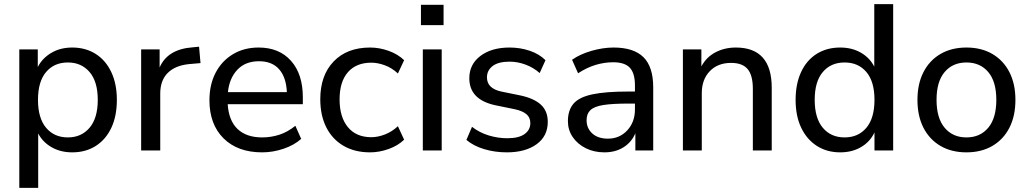

<svg xmlns="http://www.w3.org/2000/svg" viewBox="-20 -725 4956 925"><path d="M73 180V-487H162V-402Q184 -445 227.5 -470.5Q271 -496 328 -496Q392 -496 440.5 -465.5Q489 -435 516 -378Q543 -321 543 -244Q543 -166 516.5 -109.5Q490 -53 441.5 -22Q393 9 328 9Q272 9 229 -15.5Q186 -40 164 -82V180ZM307 -63Q372 -63 411.5 -109.5Q451 -156 451 -244Q451 -332 411.5 -378Q372 -424 307 -424Q241 -424 202 -378Q163 -332 163 -244Q163 -156 202 -109.5Q241 -63 307 -63Z M660 0V-487H749V-400Q787 -488 908 -497L939 -500L946 -421L889 -416Q823 -409 787.5 -373Q752 -337 752 -274V0Z M1243 9Q1125 9 1057 -58.5Q989 -126 989 -242Q989 -318 1019 -375Q1049 -432 1102.5 -464Q1156 -496 1226 -496Q1325 -496 1382 -432Q1439 -368 1439 -256V-223H1077Q1082 -144 1124.5 -103.5Q1167 -63 1243 -63Q1286 -63 1326 -76Q1366 -89 1403 -119L1431 -56Q1398 -26 1346.5 -8.5Q1295 9 1243 9ZM1228 -430Q1162 -430 1123.5 -389Q1085 -348 1078 -281H1362Q1359 -352 1325 -391Q1291 -430 1228 -430Z M1763 9Q1689 9 1635 -22.5Q1581 -54 1552 -111.5Q1523 -169 1523 -247Q1523 -362 1587.5 -429Q1652 -496 1763 -496Q1808 -496 1852.5 -480Q1897 -464 1927 -435L1897 -371Q1868 -398 1834 -410.5Q1800 -423 1769 -423Q1696 -423 1656 -377Q1616 -331 1616 -246Q1616 -161 1656 -112.5Q1696 -64 1769 -64Q1800 -64 1834 -77Q1868 -90 1897 -117L1927 -52Q1897 -23 1852 -7Q1807 9 1763 9Z M2008 -604V-702H2117V-604ZM2017 0V-487H2108V0Z M2422 9Q2364 9 2312.5 -6.5Q2261 -22 2227 -51L2254 -114Q2290 -86 2334.5 -72.5Q2379 -59 2424 -59Q2479 -59 2507 -79Q2535 -99 2535 -132Q2535 -159 2516 -175Q2497 -191 2459 -199L2366 -218Q2241 -245 2241 -348Q2241 -415 2294.5 -455.5Q2348 -496 2435 -496Q2486 -496 2532 -480.5Q2578 -465 2608 -435L2580 -373Q2551 -399 2512.5 -413.5Q2474 -428 2435 -428Q2381 -428 2353.5 -407Q2326 -386 2326 -352Q2326 -299 2395 -284L2488 -265Q2553 -251 2586 -220.5Q2619 -190 2619 -138Q2619 -69 2565 -30Q2511 9 2422 9Z M2892 9Q2842 9 2802 -11Q2762 -31 2739 -65Q2716 -99 2716 -141Q2716 -194 2743 -225.5Q2770 -257 2834 -270.5Q2898 -284 3006 -284H3039V-313Q3039 -372 3014.5 -398.5Q2990 -425 2934 -425Q2892 -425 2850 -412.5Q2808 -400 2765 -372L2736 -437Q2774 -464 2829.5 -480Q2885 -496 2936 -496Q3033 -496 3080 -449.5Q3127 -403 3127 -304V0H3041V-83Q3023 -40 2984 -15.5Q2945 9 2892 9ZM2909 -57Q2965 -57 3002 -97Q3039 -137 3039 -198V-226H3008Q2930 -226 2886.5 -219Q2843 -212 2824.5 -194.5Q2806 -177 2806 -146Q2806 -107 2833.5 -82Q2861 -57 2909 -57Z M3270 0V-487H3359V-405Q3383 -450 3427 -473Q3471 -496 3525 -496Q3698 -496 3698 -302V0H3607V-297Q3607 -362 3582 -392Q3557 -422 3502 -422Q3438 -422 3399.5 -382Q3361 -342 3361 -276V0Z M4028 9Q3964 9 3915.5 -22Q3867 -53 3840 -109.5Q3813 -166 3813 -244Q3813 -321 3839.5 -378Q3866 -435 3914.5 -465.5Q3963 -496 4028 -496Q4084 -496 4127 -471.5Q4170 -447 4192 -404V-705H4283V0H4193V-87Q4172 -42 4128.5 -16.5Q4085 9 4028 9ZM4049 -63Q4115 -63 4154 -109.5Q4193 -156 4193 -244Q4193 -332 4154 -378Q4115 -424 4049 -424Q3983 -424 3944 -378Q3905 -332 3905 -244Q3905 -156 3944 -109.5Q3983 -63 4049 -63Z M4636 9Q4564 9 4511 -22Q4458 -53 4429 -109.5Q4400 -166 4400 -244Q4400 -321 4429 -377.5Q4458 -434 4511 -465Q4564 -496 4636 -496Q4708 -496 4761 -465Q4814 -434 4843 -377.5Q4872 -321 4872 -244Q4872 -166 4843 -109.5Q4814 -53 4761 -22Q4708 9 4636 9ZM4636 -63Q4702 -63 4741 -109.5Q4780 -156 4780 -244Q4780 -332 4741 -378Q4702 -424 4636 -424Q4570 -424 4531 -378Q4492 -332 4492 -244Q4492 -156 4531 -109.5Q4570 -63 4636 -63Z"/></svg>

Font: Nunito Sans Medium
Style: Regular
Weight: 500
Designer: Vernon Adams
Foundry: Vernon Adams
Version: Version 3.101; ttfautohint (v1.8.4.7-5d5b);gftools[0.9.27]